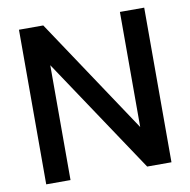

<svg xmlns="http://www.w3.org/2000/svg" viewBox="-79 -778 848 856"><g transform="rotate(-10 345.5 -350.0)"><path d="M62 0V-700H172L519 -179V-700H629V0H519L172 -520V0Z"/></g></svg>

Font: HostGroteskMedium
Style: Regular
Weight: 500
Designer: Doukan Karapınar based on Poppins by Indian Type Foundry, Jonny Pinhorn
Foundry: Element Type
Version: Version 1.001; ttfautohint (v1.8.4.7-5d5b)